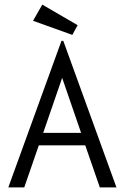

<svg xmlns="http://www.w3.org/2000/svg" viewBox="-20 -811 540 831"><path d="M412 0 349 -182H148L85 0H16L246 -634H254L484 0ZM249 -474 167 -236H331ZM293 -660 123 -721 163 -791 316 -702Z"/></svg>

Font: Inconsolata Nerd Font Mono
Style: Regular
Weight: 400
Monospace: yes
Designer: Raph Levien, Cyreal, Brenton Simpson
Foundry: Raph Levien, Cyreal, Google
Version: Version 3.000; ttfautohint (v1.8.3);Nerd Fonts 3.0.2